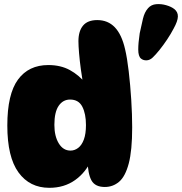

<svg xmlns="http://www.w3.org/2000/svg" viewBox="-20 -884 871 918"><path d="M216 14Q122 14 68.5 -59.5Q15 -133 15 -284Q15 -434 66 -503.5Q117 -573 211 -573Q270 -573 314 -549Q358 -525 394 -481L378 -477Q372 -513 366.5 -553.5Q361 -594 358 -630Q355 -666 355 -687Q355 -735 377 -761.5Q399 -788 445 -788Q496 -788 529 -753.5Q562 -719 578 -649Q588 -607 595.5 -542.5Q603 -478 607.5 -407.5Q612 -337 612 -275Q612 -164 595.5 -102Q579 -40 549.5 -15Q520 10 481 10Q435 10 417.5 -21Q400 -52 398 -122H418Q391 -60 339 -23Q287 14 216 14ZM317 -164Q337 -164 354 -177Q371 -190 381 -217Q391 -244 391 -286Q391 -340 373.5 -374Q356 -408 315 -408Q281 -408 260.5 -378Q240 -348 240 -287Q240 -233 261 -198.5Q282 -164 317 -164ZM654 -604Q641 -615 641 -647Q641 -679 648 -725Q656 -763 663.5 -794.5Q671 -826 688 -845Q703 -862 727 -864Q751 -866 775 -859Q799 -852 813 -841Q831 -827 830.5 -805Q830 -783 810 -747Q797 -722 779 -695Q761 -668 742.5 -645Q724 -622 709 -608Q696 -596 680.5 -595.5Q665 -595 654 -604Z"/></svg>

Font: DynaPuff
Style: Bold
Weight: 700
Designer: Toshi Omagari, Jennifer Daniel
Foundry: Google Fonts
Version: Version 2.000